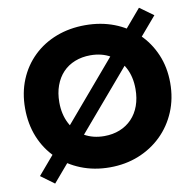

<svg xmlns="http://www.w3.org/2000/svg" viewBox="-88 -842 965 982"><g transform="rotate(-10 395.0 -350.5)"><path d="M212.5 -350.1Q212.5 -397.7 226.6 -436.6Q240.7 -475.5 266.6 -503Q292.5 -530.5 329.4 -545.1Q366.3 -559.7 410.2 -559.7Q468.8 -559.7 513.3 -534.2Q557.8 -508.7 583 -461.1Q608.2 -413.6 608.2 -350Q608.2 -302.3 594.1 -263.4Q580 -224.5 553.6 -197Q527.2 -169.5 490.6 -154.9Q454.1 -140.3 410 -140.3Q351.2 -140.3 306.5 -166.2Q261.8 -192 237.2 -239.9Q212.5 -287.7 212.5 -350.1ZM34.7 -350Q34.7 -268.7 62.2 -200.7Q89.8 -132.8 140.8 -82.8Q191.8 -32.8 260.7 -5.3Q329.5 22.2 410.7 22.2Q491.5 22.2 560.2 -5.3Q628.8 -32.8 680.1 -82.8Q731.3 -132.8 759.9 -200.9Q788.5 -269 788.5 -350Q788.5 -430.8 759.8 -498Q731.1 -565.2 679.9 -614.4Q628.8 -663.5 560.2 -689.8Q491.5 -716 410.7 -716Q329.5 -716 260.7 -689.8Q191.8 -663.5 141 -614.4Q90.1 -565.2 62.4 -498Q34.7 -430.8 34.7 -350ZM697.7 -756 49.7 4 119.5 55.3 768.8 -704.7Z"/></g></svg>

Font: Jost* Book
Style: Regular
Weight: 400
Version: Version 3.000